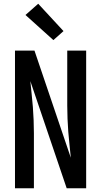

<svg xmlns="http://www.w3.org/2000/svg" viewBox="-20 -1005 540 1025"><path d="M60 0V-735H164L358 -163Q355 -198 351 -232.5Q347 -267 344.5 -301.5Q342 -336 340.5 -371Q339 -406 339 -441V-735H440V0H336L142 -572Q145 -537 149 -502.5Q153 -468 155.5 -433.5Q158 -399 159.5 -364Q161 -329 161 -294V0ZM265 -791 116 -925 184 -985 319 -839Z"/></svg>

Font: Zed Mono Semibold
Style: Regular
Weight: 600
Monospace: yes
Designer: Belleve Invis
Foundry: Belleve Invis
Version: Version 1.0.0; ttfautohint (v1.8.4)